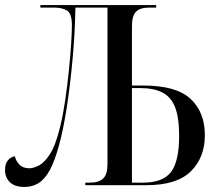

<svg xmlns="http://www.w3.org/2000/svg" viewBox="-20 -734 866 761"><path d="M77 7Q39 7 19.5 -11.5Q0 -30 0 -60Q0 -84 10.5 -97.5Q21 -111 39 -115Q42 -98 56 -82.5Q70 -67 97 -67Q112 -67 134 -78Q156 -89 178.5 -124Q201 -159 219 -234Q230 -279 238.5 -337Q247 -395 253 -454Q259 -513 262 -560.5Q265 -608 265 -633Q265 -680 246 -692Q227 -704 193 -704H140V-714H599V-704H572Q535 -704 519 -687.5Q503 -671 503 -631V-395H547Q679 -395 735.5 -342Q792 -289 792 -198Q792 -110 736.5 -55Q681 0 560 0H318V-10H335Q372 -10 389 -26.5Q406 -43 406 -84V-704H279Q277 -600 267.5 -497.5Q258 -395 244.5 -307.5Q231 -220 214 -159Q197 -95 177 -59Q157 -23 132.5 -8Q108 7 77 7ZM546 -10Q626 -10 658 -52.5Q690 -95 690 -195Q690 -268 674 -309Q658 -350 623.5 -367.5Q589 -385 534 -385H503V-10Z"/></svg>

Font: Noto Serif Display SemiCondensed
Style: Regular
Weight: 400
Width: 4
Designer: Monotype Design Team
Foundry: Monotype Imaging Inc.
Version: Version 2.009